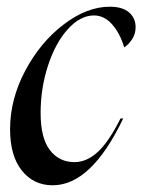

<svg xmlns="http://www.w3.org/2000/svg" viewBox="-20 -540 424 572"><path d="M307 -520Q345 -520 364.5 -503Q384 -486 384 -459Q384 -439 373.5 -423Q363 -407 350 -399Q337 -442 313.5 -468Q290 -494 260 -494Q219 -494 182 -453Q145 -412 123 -344.5Q101 -277 101 -203Q101 -129 128.5 -93Q156 -57 202 -57Q238 -57 271 -87Q304 -117 339 -187H347Q252 12 137 12Q80 12 45 -32Q10 -76 10 -155Q10 -244 55 -329Q100 -414 169.5 -467Q239 -520 307 -520Z"/></svg>

Font: Nyght Serif Italic
Style: Regular
Weight: 400
Italic angle: -16°
Designer: Maksym Kobuzan
Version: Version 0.410